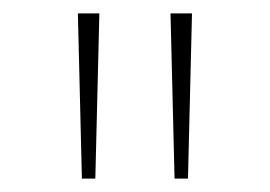

<svg xmlns="http://www.w3.org/2000/svg" viewBox="-20 -688 402 286"><path d="M122 -422 128 -668H96L102 -422ZM260 -422 266 -668H234L240 -422Z"/></svg>

Font: Gantari Thin
Style: Regular
Weight: 250
Designer: Anugrah Pasau
Foundry: Lafontype
Version: Version 1.000